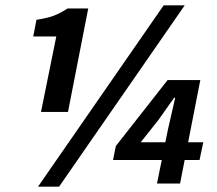

<svg xmlns="http://www.w3.org/2000/svg" viewBox="-20 -692 817 724"><path d="M134.6 -270 192.3 -554.6H105.3L117.5 -617.4Q158.8 -623.4 183.4 -633Q207.9 -642.5 234.7 -660H312.7L236.4 -270ZM123.3 12 597.2 -672H676.6L202.7 12ZM572 0 613.4 -204.1 640.7 -323.5H636.7L576.3 -238.2L510.5 -155.5H746.6L732.4 -88.7H406.2L416.8 -141.3L611.9 -390H735.3L659 0Z"/></svg>

Font: Source Sans 3
Style: Italic
Weight: 200
Italic angle: -11°
Designer: Paul D. Hunt
Foundry: Adobe
Version: Version 3.046;hotconv 1.0.118;makeotfexe 2.5.65603